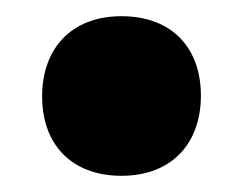

<svg xmlns="http://www.w3.org/2000/svg" viewBox="-20 -208 300 237"><path d="M130 9C192 9 228 -31 228 -90C228 -149 192 -188 130 -188C68 -188 32 -148 32 -89C32 -30 68 9 130 9Z"/></svg>

Font: Frost ExtraBold
Style: Regular
Weight: 800
Designer: Lee Frost
Foundry: Lee Frost for Ice Communication Norge AS
Version: Version 2.011;hotconv 1.0.107;makeotfexe 2.5.65593